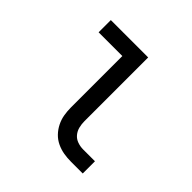

<svg xmlns="http://www.w3.org/2000/svg" viewBox="-139 -649 778 778"><g transform="rotate(45 250.0 -260.0)"><path d="M366 0Q345 0 324.5 -3.5Q304 -7 285 -16Q266 -25 251.5 -40Q237 -55 227.5 -74Q218 -93 214.5 -113.5Q211 -134 211 -155V-450H75V-520H289V-155Q289 -138 293 -122Q297 -106 307.5 -93.5Q318 -81 334 -75.5Q350 -70 366 -70H434V0Z"/></g></svg>

Font: Iosevka Algr
Style: Regular
Weight: 400
Monospace: yes
Designer: Belleve Invis
Foundry: Belleve Invis
Version: Version 26.0.2; ttfautohint (v1.8.3)